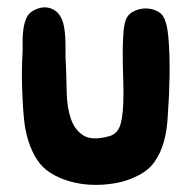

<svg xmlns="http://www.w3.org/2000/svg" viewBox="-20 -416 533 535"><path d="M451 -152Q449 -119 447 -85.5Q445 -52 436.5 -21Q428 10 410.5 35Q393 60 361 75Q333 89 301 94.5Q269 100 237 99Q205 98 175 89.5Q145 81 121 66Q97 51 82 27Q67 3 58.5 -25Q50 -53 47 -83Q44 -113 43 -139Q39 -208 43 -275Q43 -288 43 -304.5Q43 -321 45.5 -337Q48 -353 54 -366.5Q60 -380 74 -387Q104 -403 129.5 -389Q155 -375 160 -331Q163 -308 162.5 -280Q162 -252 164 -229Q165 -195 166 -155.5Q167 -116 177.5 -85Q188 -54 212.5 -38.5Q237 -23 286 -37Q309 -44 316.5 -72Q324 -100 324 -155Q324 -179 323 -208Q322 -237 322 -265.5Q322 -294 323.5 -318.5Q325 -343 329 -356Q334 -374 350 -383Q366 -392 384 -392.5Q402 -393 418 -385Q434 -377 440 -359Q446 -343 448.5 -318.5Q451 -294 452 -265.5Q453 -237 452.5 -207.5Q452 -178 451 -152Z"/></svg>

Font: BM JUA
Style: Regular
Weight: 400
Designer: BONGJIN KIM, JAEHYUN KEUM, JUHEE TAE
Foundry: WOOWA BROTHERS Corporation.
Version: Version 1.100